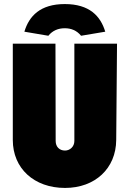

<svg xmlns="http://www.w3.org/2000/svg" viewBox="-20 -915 639 945"><path d="M300 10C448 10 551 -86 552 -226L556 -700H346V-221C346 -193 324 -174 300 -174C272 -174 254 -193 254 -221L253 -700H43V-226C43 -86 148 10 300 10ZM299 -895C178 -895 123 -836 100 -759L218 -739C239 -765 267 -776 299 -776C330 -776 358 -765 379 -739L498 -759C475 -836 420 -895 299 -895Z"/></svg>

Font: Finlandica Black
Style: Regular
Weight: 900
Designer: Niklas Ekholm, Juho Hiilivirta, Jaakko Suomalainen
Foundry: Helsinki Type Studio
Version: Version 2.000;Glyphs 3.2 (3202)